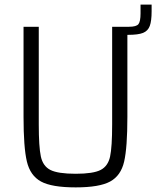

<svg xmlns="http://www.w3.org/2000/svg" viewBox="-20 -804 677 832"><path d="M637 -784V-755Q637 -713 629 -691.5Q621 -670 600 -661.5Q579 -653 535 -653H532V-298Q532 -165 518 -104Q504 -43 457.5 -17.5Q411 8 308 8Q204 8 157.5 -17.5Q111 -43 96.5 -104Q82 -165 82 -298V-688H148V-265Q148 -168 157 -126Q166 -84 198.5 -67.5Q231 -51 308 -51Q384 -51 416 -67.5Q448 -84 457 -125.5Q466 -167 466 -265V-688H539Q571 -688 580 -699.5Q589 -711 589 -746V-784Z"/></svg>

Font: Saira Semi Condensed Light
Style: Regular
Weight: 300
Width: 4
Designer: Hector Gatti with collaboration of the Omnibus-Type team
Foundry: Omnibus-Type
Version: Version 1.001; ttfautohint (v1.8)